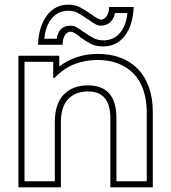

<svg xmlns="http://www.w3.org/2000/svg" viewBox="-20 -790 731 823"><path d="M609 -308Q609 -363 594 -405.5Q579 -448 551 -476Q523 -504 484.5 -518.5Q446 -533 399 -533Q347 -533 300.5 -515.5Q254 -498 214 -456H208V-525H85V-13H215V-266Q215 -345 253 -384.5Q291 -424 357 -424Q479 -424 479 -284V-13H609ZM635 13H453V-284Q453 -398 357 -398Q303 -398 272 -365Q241 -332 241 -266V13H59V-551H234V-505Q266 -530 308 -544.5Q350 -559 399 -559Q452 -559 495.5 -543Q539 -527 570 -495.5Q601 -464 618 -417Q635 -370 635 -308ZM338 -654Q361 -637 380.5 -627Q400 -617 423 -617Q467 -617 494 -648.5Q521 -680 526 -734H473Q468 -709 452 -694.5Q436 -680 413 -680Q401 -680 388.5 -686.5Q376 -693 358 -707V-706Q333 -724 314.5 -734Q296 -744 273 -744Q229 -744 202 -711Q175 -678 170 -624H223Q231 -680 283 -680Q295 -680 307.5 -673.5Q320 -667 338 -653ZM322 -633Q308 -644 299 -649Q290 -654 283 -654Q268 -654 258.5 -639.5Q249 -625 248 -598H143Q146 -677 181 -723.5Q216 -770 273 -770Q302 -770 323.5 -758.5Q345 -747 374 -727Q402 -706 413 -706Q427 -706 437 -720.5Q447 -735 448 -760H553Q550 -682 515 -636.5Q480 -591 423 -591Q391 -591 369.5 -602Q348 -613 322 -632Z"/></svg>

Font: CMG Sans Outline
Style: Outline
Weight: 700
Designer: Julieta Ulanovsky
Foundry: Julieta Ulanovsky
Version: Version 7.200